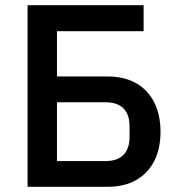

<svg xmlns="http://www.w3.org/2000/svg" viewBox="-20 -718 685 738"><path d="M86 0V-698H532V-598H199V-424H394Q458 -424 503.5 -398Q549 -372 573 -324Q597 -276 597 -212Q597 -147 573 -99.5Q549 -52 503.5 -26Q458 0 394 0ZM199 -99H387Q415 -99 435.5 -109Q456 -119 467 -140Q478 -161 478 -191V-233Q478 -264 467 -284.5Q456 -305 435.5 -315Q415 -325 387 -325H199Z"/></svg>

Font: IBM Plex Sans Medium
Style: Regular
Weight: 500
Designer: Mike Abbink, Paul van der Laan, Pieter van Rosmalen
Foundry: Bold Monday
Version: Version 3.201